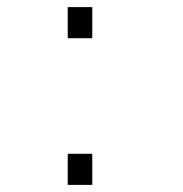

<svg xmlns="http://www.w3.org/2000/svg" viewBox="-20 -520 515 540"><path d="M170.5 -500H239.5V-412.5H170.5ZM170.5 -87.5H239.5V0H170.5Z"/></svg>

Font: Trispace SemiCondensed ExtraLight
Style: Regular
Weight: 200
Width: 4
Designer: Tyler Finck
Foundry: Etcetera Type Company
Version: Version 1.210; ttfautohint (v1.8.3)